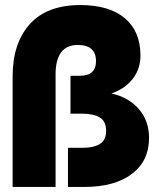

<svg xmlns="http://www.w3.org/2000/svg" viewBox="-20 -740 640 760"><path d="M30 0V-438Q30 -569 98 -644.5Q166 -720 298 -720Q412 -720 474 -668Q536 -616 536 -520Q536 -467 505 -427.5Q474 -388 421 -370Q489 -355 529.5 -308.5Q570 -262 570 -194Q570 -103 502 -51.5Q434 0 313 0H249V-155H309Q350 -155 375 -170Q400 -185 400 -222Q400 -260 375 -275Q350 -290 306 -290H259V-440H296Q360 -440 360 -498Q360 -562 288 -562Q200 -562 200 -445V0Z"/></svg>

Font: Geist Mono UltraBlack
Style: Regular
Weight: 900
Monospace: yes
Designer: Basement.studio, Andrés Briganti, Mateo Zaragoza
Foundry: Basement.studio, Vercel, Andrés Briganti, Guido Ferreyra, Mateo Zaragoza
Version: Version 1.400; ttfautohint (v1.8.4.7-5d5b)